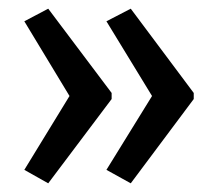

<svg xmlns="http://www.w3.org/2000/svg" viewBox="-20 -485 500 442"><path d="M426 -257 281 -63 225 -94 330 -264 225 -436 281 -465 426 -271ZM237 -257 91 -63 36 -94 140 -264 36 -436 91 -465 237 -271Z"/></svg>

Font: Noto Sans Kannada ExtraCondensed
Style: Regular
Weight: 400
Width: 2
Designer: Jelle Bosma - Monotype Design Team
Foundry: Monotype Imaging Inc.
Version: Version 2.005; ttfautohint (v1.8.4.7-5d5b)